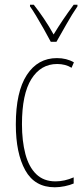

<svg xmlns="http://www.w3.org/2000/svg" viewBox="-20 -783 353 813"><path d="M212 10Q127 10 87 -62Q47 -134 47 -256Q47 -394 93.5 -465.5Q140 -537 221 -537Q262 -537 293 -519L283 -496Q257 -512 222 -512Q153 -512 113 -448.5Q73 -385 73 -257Q73 -186 87.5 -131Q102 -76 133.5 -45.5Q165 -15 215 -15Q253 -15 292 -32V-6Q276 1 254 5.5Q232 10 212 10ZM195 -606Q182 -631 165.5 -660Q149 -689 133.5 -715Q118 -741 107 -756V-763H123Q143 -738 166 -704Q189 -670 207 -637Q227 -670 247 -699.5Q267 -729 292 -763H308V-756Q286 -724 262.5 -682.5Q239 -641 219 -606Z"/></svg>

Font: Noto Sans Lao UI ExtCond Thin
Style: Regular
Weight: 100
Width: 2
Designer: Monotype Design Team
Foundry: Monotype Imaging Inc.
Version: Version 2.000; ttfautohint (v1.8.4.7-5d5b)